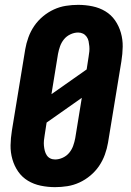

<svg xmlns="http://www.w3.org/2000/svg" viewBox="-20 -763 540 791"><path d="M207 8Q177 8 148 2Q119 -4 95 -18.5Q71 -33 55 -56Q39 -79 31 -107Q23 -135 23.5 -164.5Q24 -194 29 -225L84 -560Q88 -584 97 -609Q106 -634 121 -656Q136 -678 157 -695.5Q178 -713 202 -724Q226 -735 251.5 -739Q277 -743 302 -743Q332 -743 361 -737Q390 -731 414 -716.5Q438 -702 454 -679Q470 -656 478 -628Q486 -600 485.5 -570.5Q485 -541 480 -510L425 -175Q421 -151 412 -126Q403 -101 388 -79Q373 -57 352 -39.5Q331 -22 307 -11Q283 0 257.5 4Q232 8 207 8ZM192 -375 337 -477 345 -529Q347 -540 348 -551Q349 -562 348 -572.5Q347 -583 345 -593Q343 -603 337 -611.5Q331 -620 322 -624.5Q313 -629 302 -629Q286 -629 270 -621.5Q254 -614 243.5 -601Q233 -588 227.5 -572.5Q222 -557 219 -541ZM207 -106Q223 -106 239 -113.5Q255 -121 265.5 -134Q276 -147 281.5 -162.5Q287 -178 290 -194L317 -360L172 -258L164 -206Q162 -195 161 -184Q160 -173 161 -162.5Q162 -152 164.5 -142Q167 -132 172.5 -123.5Q178 -115 187 -110.5Q196 -106 207 -106Z"/></svg>

Font: Iosevka Term Curly Heavy
Style: Italic
Weight: 900
Italic angle: -9°
Designer: Belleve Invis
Foundry: Belleve Invis
Version: Version 32.3.0